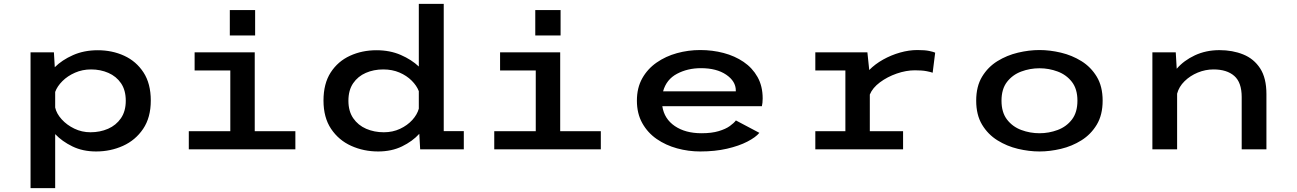

<svg xmlns="http://www.w3.org/2000/svg" viewBox="-20 -770 6690 990"><path d="M137.5 200V-500H258L262.5 -423.5Q299.5 -460.5 356.5 -485.8Q413.5 -511 484 -511Q558.5 -511 620.5 -482.5Q682.5 -454 720 -396.5Q757.5 -339 757.5 -251.5Q757.5 -164 718 -105.5Q678.5 -47 614.2 -18Q550 11 475.5 11Q407 11 353.5 -15Q300 -41 264.5 -78.5V200ZM449.5 -412Q405 -412 366.8 -395.2Q328.5 -378.5 301.8 -351.8Q275 -325 264.5 -296V-215.5Q271.5 -184 298 -154.8Q324.5 -125.5 363.2 -106.8Q402 -88 446.5 -88Q496 -88 537.2 -106Q578.5 -124 603.5 -160.2Q628.5 -196.5 628.5 -250.5Q628.5 -305 604 -340.8Q579.5 -376.5 538.8 -394.2Q498 -412 449.5 -412Z M1165 -718H1295.5V-587H1165ZM953.5 0V-93.5H1167.5V-406.5H983.5V-500H1293.5V-93.5H1503V0Z M1930 11Q1855 11 1790.8 -18Q1726.5 -47 1687.2 -105.5Q1648 -164 1648 -251.5Q1648 -339 1685.2 -396.5Q1722.5 -454 1784.8 -482.5Q1847 -511 1921 -511Q1990.5 -511 2046.2 -486.8Q2102 -462.5 2139.5 -427V-750H2268V-94H2371.5V0H2146.5L2142 -80Q2107 -41.5 2053 -15.2Q1999 11 1930 11ZM1776.5 -250.5Q1776.5 -196.5 1801.5 -160.2Q1826.5 -124 1868 -106Q1909.5 -88 1959 -88Q2005 -88 2042.8 -105.8Q2080.5 -123.5 2105.8 -151.2Q2131 -179 2139.5 -209.5V-300Q2128.5 -328.5 2102.8 -354.2Q2077 -380 2039.8 -396Q2002.5 -412 1956 -412Q1907 -412 1866.2 -394.2Q1825.5 -376.5 1801 -340.8Q1776.5 -305 1776.5 -250.5Z M2740 -718H2870.5V-587H2740ZM2528.5 0V-93.5H2742.5V-406.5H2558.5V-500H2868.5V-93.5H3078V0Z M3590.5 11Q3529.5 11 3471.2 -5Q3413 -21 3366.2 -53.2Q3319.5 -85.5 3291.8 -135Q3264 -184.5 3264 -251Q3264 -317 3291.5 -366Q3319 -415 3365.8 -447.5Q3412.5 -480 3470.8 -496Q3529 -512 3590.5 -512Q3653.5 -512 3711.2 -496.8Q3769 -481.5 3814.2 -450.8Q3859.5 -420 3886 -373Q3912.5 -326 3912.5 -262.5Q3912.5 -239 3908.5 -222.5H3395Q3405 -157 3459.5 -120Q3514 -83 3597 -83Q3649.5 -83 3685.5 -93.8Q3721.5 -104.5 3743 -120Q3764.5 -135.5 3774.5 -149L3895.5 -85Q3876.5 -62 3833.5 -39.8Q3790.5 -17.5 3728.5 -3.2Q3666.5 11 3590.5 11ZM3594 -418.5Q3525.5 -418.5 3470.8 -389.5Q3416 -360.5 3399 -299H3774V-303.5Q3774 -351 3724.5 -384.8Q3675 -418.5 3594 -418.5Z M4184 0V-93.5H4339V-406.5H4184V-500H4452.5L4462 -409Q4492 -439.5 4533.5 -462.8Q4575 -486 4621 -499Q4667 -512 4710.5 -512Q4750 -512 4771.8 -507.2Q4793.5 -502.5 4802 -498.5L4789 -395Q4780.5 -398.5 4757.5 -403Q4734.5 -407.5 4697.5 -407.5Q4652.5 -407.5 4604 -390.8Q4555.5 -374 4517.2 -345.5Q4479 -317 4465 -282.5V-93.5H4636.5V0Z M5340 11Q5286 11 5229 -2.5Q5172 -16 5123 -46.5Q5074 -77 5043.8 -127.2Q5013.5 -177.5 5013.5 -251Q5013.5 -324.5 5043.8 -374.5Q5074 -424.5 5123 -454.8Q5172 -485 5229 -498.5Q5286 -512 5340 -512Q5393.5 -512 5450.5 -498.5Q5507.5 -485 5556.2 -454.8Q5605 -424.5 5635.2 -374.5Q5665.5 -324.5 5665.5 -251Q5665.5 -177.5 5635.2 -127.2Q5605 -77 5556.2 -46.5Q5507.5 -16 5450.5 -2.5Q5393.5 11 5340 11ZM5340 -83Q5388.5 -83 5433.5 -99.8Q5478.5 -116.5 5507 -153.5Q5535.5 -190.5 5535.5 -251Q5535.5 -311 5507 -347.8Q5478.5 -384.5 5433.5 -401.2Q5388.5 -418 5340 -418Q5291 -418 5246 -401.2Q5201 -384.5 5172.5 -347.8Q5144 -311 5144 -251Q5144 -190.5 5172.5 -153.5Q5201 -116.5 5246 -99.8Q5291 -83 5340 -83Z M5922 0V-500H6042.5L6047.5 -415.5Q6084 -458 6141.2 -484.8Q6198.5 -511.5 6268 -511.5Q6335.5 -511.5 6390.5 -489.2Q6445.5 -467 6477.8 -417.2Q6510 -367.5 6510 -285V0H6382.5V-269.5Q6382.5 -345 6344.2 -378.5Q6306 -412 6237 -412Q6195.5 -412 6156 -395.8Q6116.5 -379.5 6087.8 -351.2Q6059 -323 6049.5 -287V0Z"/></svg>

Font: Trispace SemiExpanded Medium
Style: Regular
Weight: 500
Width: 6
Designer: Tyler Finck
Foundry: Etcetera Type Company
Version: Version 1.210; ttfautohint (v1.8.3)